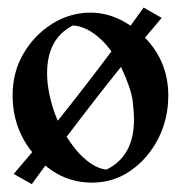

<svg xmlns="http://www.w3.org/2000/svg" viewBox="-20 -461 476 498"><path d="M255.9 -21Q327.6 -55.7 327.6 -151.4Q327.6 -168.9 324 -199.7Q320.3 -230.5 293.9 -287.6Q220.7 -196.3 152.8 -106Q163.6 -89.4 177.2 -72.3Q217.3 -25.4 255.9 -21ZM129.9 -147.9Q198.7 -233.9 269 -327.6Q256.3 -345.7 239.7 -360.8Q205.1 -392.6 168.9 -395Q102.1 -360.8 102.1 -270.5Q102.1 -228 119.6 -173.8Q126.5 -154.8 129.9 -147.9ZM62.5 16.6 15.6 -9.8 63.5 -66.4Q12.7 -129.4 12.7 -213.9Q12.7 -274.4 41.3 -322.8Q69.8 -371.1 116 -399.7Q162.1 -428.2 214.8 -428.2Q264.6 -428.2 311 -399.4L318.8 -394.5L352.5 -441.4L399.4 -414.6L356 -363.3Q416.5 -301.3 416.5 -212.9Q416.5 -152.8 390.6 -101.8Q364.7 -50.8 319.8 -19Q274.9 12.7 218.3 12.7Q160.6 12.7 114.3 -19Q101.6 -27.8 97.7 -31.7Z"/></svg>

Font: Quaaykop
Style: Medium
Weight: 500
Designer: Tup Wanders
Foundry: Free font, DO NOT SELL
Version: Version 1.00;July 31, 2023;FontCreator 11.5.0.2430 64-bit